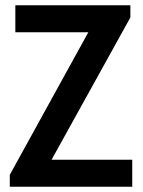

<svg xmlns="http://www.w3.org/2000/svg" viewBox="-20 -706 541 726"><path d="M17 0V-45L314 -584H38V-686H473V-640L175 -102H480V0Z"/></svg>

Font: Archivo Narrow SemiBold
Style: Regular
Weight: 600
Designer: Hector Gatti
Foundry: Omnibus-Type
Version: Version 3.002